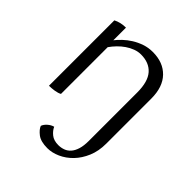

<svg xmlns="http://www.w3.org/2000/svg" viewBox="-215 -669 1063 1063"><g transform="rotate(45 317.0 -137.0)"><path d="M92 -505Q125 -522 166 -522V-423Q179 -440 199.5 -459.5Q220 -479 245.5 -495Q271 -511 301.5 -521.5Q332 -532 367 -532Q448 -532 495.5 -483Q543 -434 543 -343V9Q543 68 523.5 114Q504 160 473 192Q442 224 404 241Q366 258 330 258Q278 258 251.5 237.5Q225 217 217 196Q222 181 238 166.5Q254 152 273 147Q282 168 303.5 185.5Q325 203 361 203Q382 203 401 196Q420 189 434 173Q448 157 456 131Q464 105 464 67V-312Q464 -397 429 -436.5Q394 -476 330 -476Q307 -476 284.5 -467.5Q262 -459 241.5 -445Q221 -431 203 -412.5Q185 -394 171 -374V-8Q157 0 134.5 3.5Q112 7 92 7Z"/></g></svg>

Font: Gotu
Style: Regular
Weight: 400
Designer: Sarang Kulkarni & Kailash Malviya
Foundry: Ek Type
Version: Version 2.320;hotconv 1.0.109;makeotfexe 2.5.65596; ttfautoh